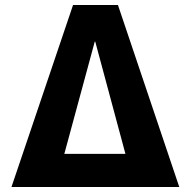

<svg xmlns="http://www.w3.org/2000/svg" viewBox="-20 -750 765 770"><path d="M576 0H519H203H149H26L273 -730H453L699 0ZM238 -133H483L362 -583H360Z"/></svg>

Font: Mplus 1p ExtraBold
Style: Regular
Weight: 800
Version: Version 1.061